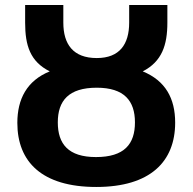

<svg xmlns="http://www.w3.org/2000/svg" viewBox="-20 -734 766 764"><path d="M363 10C578 10 677 -91 677 -246C677 -343 638 -413 548 -450C624 -489 646 -554 646 -644V-714H494V-644C494 -558 456 -503 365 -503C271 -503 232 -558 232 -644V-714H80V-644C80 -553 100 -489 178 -450C87 -413 49 -340 49 -245C49 -90 147 10 363 10ZM362 -109C252 -109 210 -161 210 -247C210 -333 253 -385 365 -385C474 -385 517 -333 517 -247C517 -161 475 -109 362 -109Z"/></svg>

Font: Noto Sans Display
Style: Bold
Weight: 700
Designer: Monotype Design Team
Foundry: Monotype Imaging Inc.
Version: Version 1.900